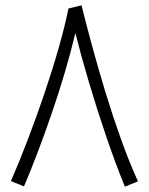

<svg xmlns="http://www.w3.org/2000/svg" viewBox="-20 -694 559 721"><path d="M70 6 21 -14Q52 -85 84.5 -170Q117 -255 147 -343.5Q177 -432 200.5 -514.5Q224 -597 237 -662L286 -674Q304 -602 327 -517.5Q350 -433 377 -344.5Q404 -256 434.5 -171Q465 -86 498 -13L449 7Q413 -81 378.5 -182.5Q344 -284 314 -385Q284 -486 263 -570Q246 -498 223 -420.5Q200 -343 173.5 -266Q147 -189 120.5 -119.5Q94 -50 70 6Z"/></svg>

Font: Noto Sans Arabic UI SmCn Lt
Style: Regular
Weight: 300
Width: 4
Designer: Monotype Design Team, Nadine Chahine and Nizar Qandah
Foundry: Monotype Imaging Inc.
Version: Version 2.010; ttfautohint (v1.8.4.7-5d5b)